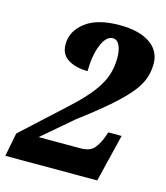

<svg xmlns="http://www.w3.org/2000/svg" viewBox="-120 -808 772 892"><g transform="rotate(15 266.5 -362.0)"><path d="M-11 0 11 -113 218 -303Q282 -362 315.5 -407Q349 -452 361.5 -491.5Q374 -531 374 -574Q374 -610 363 -633.5Q352 -657 331 -657Q299 -657 278 -606.5Q257 -556 256 -479Q199 -479 162 -502Q125 -525 125 -573Q125 -636 181.5 -680Q238 -724 346 -724Q440 -724 492 -688.5Q544 -653 544 -591Q544 -552 531 -517Q518 -482 486.5 -444.5Q455 -407 400.5 -359.5Q346 -312 262 -249L116 -124H319Q364 -124 384.5 -150Q405 -176 416 -209L423 -229H487L431 0Z"/></g></svg>

Font: Noto Serif Tamil Condensed Black
Style: Italic
Weight: 900
Width: 3
Italic angle: -12°
Designer: Indian Type Foundry, Tom Grace, and the Monotype Design Team
Foundry: Monotype Imaging Inc.
Version: Version 2.003; ttfautohint (v1.8.4.7-5d5b)